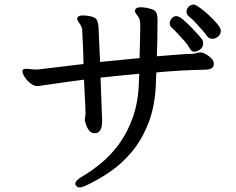

<svg xmlns="http://www.w3.org/2000/svg" viewBox="-20 -773 1040 846"><path d="M953 -638Q953 -622 941 -612Q929 -602 916 -602Q901 -602 893 -613Q879 -633 842 -673Q827 -689 811 -702Q802 -710 802 -722Q802 -734 811.5 -743.5Q821 -753 833 -753Q841 -753 860 -739.5Q879 -726 900 -706.5Q921 -687 937 -668Q953 -649 953 -638ZM674 -674Q674 -592 671 -525Q712 -528 752.5 -531.5Q793 -535 830 -536Q837 -536 845.5 -539Q854 -542 864 -542H866Q878 -541 899 -526.5Q920 -512 922 -495V-491Q922 -466 883 -466Q781 -464 669 -454Q667 -422 667 -405Q663 -304 633.5 -229.5Q604 -155 559.5 -102.5Q515 -50 464 -15.5Q413 19 366 41Q342 53 331.5 53Q321 53 314 44Q312 42 312 36Q312 22 343 4Q383 -19 425.5 -54Q468 -89 504.5 -138.5Q541 -188 565 -255Q589 -322 592 -409Q592 -423 594 -448Q546 -444 423 -431L430 -242V-238Q430 -215 422.5 -200.5Q415 -186 398 -186Q381 -186 372 -198.5Q363 -211 359 -224Q355 -237 354 -241V-245Q354 -252 355.5 -259Q357 -266 357 -271Q357 -291 350 -422Q301 -416 170 -397Q157 -394 143 -394Q129 -394 113.5 -406.5Q98 -419 88.5 -434Q79 -449 79 -458.5Q79 -468 88 -469Q92 -470 98.5 -470Q105 -470 114 -468.5Q123 -467 126 -467H149L348 -491Q348 -510 346 -560.5Q344 -611 342 -644Q341 -651 335 -663Q331 -670 325.5 -677Q320 -684 320 -690V-693V-694Q325 -705 345 -705Q362 -705 382 -700.5Q402 -696 408 -683Q413 -671 414 -655Q420 -536 421 -500L595 -517Q598 -614 598 -641V-661Q598 -670 597 -677Q597 -685 592 -694.5Q587 -704 581 -710.5Q575 -717 575 -725Q575 -727 576 -731Q580 -741 600 -741Q620 -741 644 -734Q662 -729 667.5 -719.5Q673 -710 674 -691ZM875 -582Q875 -563 860.5 -554Q846 -545 838 -545Q823 -545 816 -560Q808 -575 793 -592Q756 -634 736 -652Q728 -659 728 -670.5Q728 -682 736.5 -692Q745 -702 757 -702Q769 -702 786.5 -687Q804 -672 822.5 -653Q841 -634 855 -618Q869 -602 872 -597Q875 -592 875 -582Z"/></svg>

Font: Moon Stars Kai HW
Style: Bold
Weight: 700
Designer: GuiWonder
Version: Version 1.101